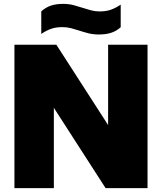

<svg xmlns="http://www.w3.org/2000/svg" viewBox="-20 -971 836 991"><path d="M54.5 0V-740H271L538 -325.5V-740H741.5V0H525L258 -414.5V0ZM490 -793Q461 -793 436.5 -799.2Q412 -805.5 389 -813Q368 -820 346.8 -825.5Q325.5 -831 302 -831Q268.5 -831 243.8 -822.2Q219 -813.5 193 -796V-912.5Q215.5 -932.5 242 -941.8Q268.5 -951 306 -951Q335 -951 359.5 -944.5Q384 -938 407 -930.5Q428 -923.5 449.5 -917.8Q471 -912 494 -912Q527.5 -912 552.2 -920.8Q577 -929.5 603 -947V-830.5Q580.5 -810.5 554 -801.8Q527.5 -793 490 -793Z"/></svg>

Font: Encode Sans Black
Style: Regular
Weight: 900
Designer: Multiple Designers
Foundry: Impallari Type
Version: Version 3.002; ttfautohint (v1.8.3) -l 8 -r 50 -G 200 -x 14 